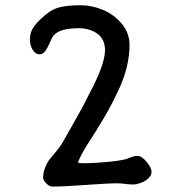

<svg xmlns="http://www.w3.org/2000/svg" viewBox="-20 -688 673 715"><path d="M140.6 -25.4Q140.6 -46.4 148.7 -65.7Q156.7 -85 167 -97.4Q177.2 -109.9 191.2 -126.7Q205.1 -143.6 212.4 -156.2Q218.8 -168 247.1 -217.5Q275.4 -267.1 291.3 -296.9Q307.1 -326.7 328.6 -370.1Q350.1 -413.6 360.6 -446.5Q371.1 -479.5 371.1 -502Q371.1 -522.9 362.5 -539.3Q354 -555.7 339.6 -564.7Q325.2 -573.7 308.6 -578.4Q292 -583 274.4 -583Q203.6 -583 180.2 -556.6Q174.3 -550.3 166.5 -531.2Q158.7 -512.2 149.4 -499Q140.1 -485.8 127.4 -485.8Q113.8 -485.8 105 -497.8Q96.2 -509.8 93.8 -521Q91.3 -532.2 91.3 -540Q91.3 -568.4 106.4 -589.1Q121.6 -609.9 150.4 -633.8Q175.8 -655.3 206.3 -661.9Q236.8 -668.5 279.3 -668.5Q322.3 -668.5 363.8 -651.1Q405.3 -633.8 433.8 -599.1Q462.4 -564.5 462.4 -521Q462.4 -481 452.4 -439.2Q442.4 -397.5 421.6 -353Q400.9 -308.6 382.8 -276.4Q364.7 -244.1 335.4 -196.8Q328.1 -185.1 316.4 -167Q304.7 -148.9 298.3 -138.7Q292 -128.4 283.9 -113Q275.9 -97.7 270 -82Q278.3 -80.1 297.9 -80.1Q322.3 -80.1 371.3 -84.2Q420.4 -88.4 448.7 -95.2Q451.7 -96.2 459.5 -99.4Q467.3 -102.5 475.6 -105Q483.9 -107.4 491.2 -107.4Q507.8 -107.4 526.1 -85.2Q544.4 -63 544.4 -48.3Q544.4 -35.2 533 -24.4Q521.5 -13.7 511 -9.5Q500.5 -5.4 489.3 -2.4Q483.9 -1 472.7 -1Q463.9 -1 445.8 -3.2Q427.7 -5.4 418.5 -5.4Q382.3 -5.4 299.3 0.7Q216.3 6.8 174.8 6.8Q164.1 6.8 152.3 -5.1Q140.6 -17.1 140.6 -25.4Z"/></svg>

Font: Short Stack
Style: Regular
Weight: 400
Designer: James Grieshaber
Foundry: James Grieshaber
Version: Version 1.002